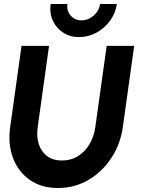

<svg xmlns="http://www.w3.org/2000/svg" viewBox="-20 -930 725 963"><path d="M271 13Q187 13 129 -28Q71 -69 45 -138.2Q19 -207.5 31 -292L88 -700H226L169 -292Q162.5 -246 174.2 -208.2Q186 -170.5 215.2 -147.8Q244.5 -125 290.5 -125Q336.5 -125 372 -147.5Q407.5 -170 429.5 -208Q451.5 -246 458 -292L515 -700H653L596 -292Q584 -207.5 538.8 -138.2Q493.5 -69 424.2 -28Q355 13 271 13ZM376.5 -744Q331 -744 296.5 -766.5Q262 -789 244.8 -826.8Q227.5 -864.5 234 -910H318Q313.5 -876.5 334.2 -852.2Q355 -828 388.5 -828Q422.5 -828 449.8 -851.8Q477 -875.5 482 -910H566Q559.5 -863.5 531.8 -825.8Q504 -788 463.2 -766Q422.5 -744 376.5 -744Z"/></svg>

Font: Urbanist ExtraBold
Style: Italic
Weight: 800
Italic angle: -8°
Designer: Corey Hu
Foundry: Corey Hu
Version: Version 1.321; ttfautohint (v1.8.4.7-5d5b)